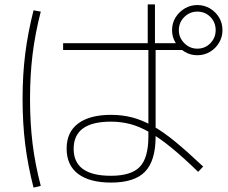

<svg xmlns="http://www.w3.org/2000/svg" viewBox="-20 -811 1040 876"><path d="M487 22Q389 22 336.5 -17.5Q284 -57 284 -133Q284 -208 336.5 -247.5Q389 -287 487 -287Q537 -287 582 -275.5Q627 -264 675 -237.5Q723 -211 779 -165Q835 -119 907 -51L884 -27Q815 -94 761 -138Q707 -182 661.5 -208Q616 -234 574 -245Q532 -256 486 -256Q316 -256 316 -132Q316 -9 486 -9Q579 -9 618 -50Q657 -91 657 -188V-598H654V-791H687V-598H690V-188Q690 -78 642 -28Q594 22 487 22ZM268 -583V-614H691H815V-583ZM880 -559Q849 -559 823 -574.5Q797 -590 781 -616Q765 -642 765 -673Q765 -706 781 -731.5Q797 -757 823 -772.5Q849 -788 880 -788Q912 -788 938 -772.5Q964 -757 979.5 -731.5Q995 -706 995 -673Q995 -642 979.5 -616Q964 -590 938 -574.5Q912 -559 880 -559ZM880 -589Q916 -589 940 -614Q964 -639 964 -673Q964 -709 940 -733.5Q916 -758 880 -758Q846 -758 821 -733.5Q796 -709 796 -673Q796 -639 821 -614Q846 -589 880 -589ZM133 45Q107 -56 95 -152.5Q83 -249 83 -360Q83 -469 95 -565Q107 -661 133 -764L166 -758Q140 -657 128.5 -562Q117 -467 117 -360Q117 -251 128.5 -156.5Q140 -62 166 37Z"/></svg>

Font: M PLUS 1 ExtraLight
Style: Regular
Weight: 250
Version: Version 1.001